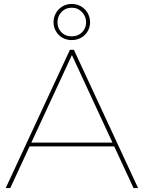

<svg xmlns="http://www.w3.org/2000/svg" viewBox="-20 -952 728 972"><path d="M334 -700H354L679 0H656L339 -684H349L32 0H9ZM126 -230H561L571 -211H116ZM251 -839Q251 -864 263 -885.5Q275 -907 296 -919.5Q317 -932 343 -932Q369 -932 390.5 -919.5Q412 -907 424 -885.5Q436 -864 436 -839Q436 -815 424 -794Q412 -773 390.5 -761Q369 -749 343 -749Q317 -749 296 -761Q275 -773 263 -794Q251 -815 251 -839ZM416 -839Q416 -869 395 -891Q374 -913 343 -913Q312 -913 291.5 -891.5Q271 -870 271 -839Q271 -809 291 -788.5Q311 -768 343 -768Q375 -768 395.5 -788.5Q416 -809 416 -839Z"/></svg>

Font: iiserrat Thin
Style: Regular
Weight: 100
Designer: Akira Ohta
Foundry: Akira Ohta
Version: Version 1.200;Glyphs 3.3.1 (3343)